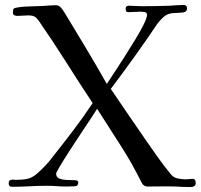

<svg xmlns="http://www.w3.org/2000/svg" viewBox="-20 -751 808 773"><path d="M768 -14Q768 -6 762.5 -2Q757 2 749 2Q734 2 718.5 1.5Q703 1 688 0Q660 -1 631.5 -0.5Q603 0 574 0Q558 0 550 -16Q510 -97 464.5 -167Q419 -237 371 -313Q365 -303 346.5 -275Q328 -247 304 -211Q280 -175 257.5 -140Q235 -105 220.5 -80.5Q206 -56 206 -52Q206 -37 219.5 -32Q233 -27 250.5 -26.5Q268 -26 281.5 -25.5Q295 -25 295 -17Q295 -1 280 -1Q272 -1 264 -0.5Q256 0 248 0Q228 0 208.5 -1.5Q189 -3 169 -3Q134 -3 98.5 -1Q63 1 28 1Q15 1 15 -13Q15 -26 25 -27Q30 -28 35.5 -27.5Q41 -27 46 -27Q71 -27 90 -31Q109 -35 128 -51Q145 -66 161.5 -83Q178 -100 191 -118Q233 -171 274.5 -225.5Q316 -280 353 -336Q298 -419 245.5 -502Q193 -585 137 -666Q127 -680 118.5 -684.5Q110 -689 93 -689Q83 -689 71.5 -688Q60 -687 49 -687Q44 -687 38 -689.5Q32 -692 32 -699Q32 -706 33 -711.5Q34 -717 41 -719Q62 -724 95.5 -725Q129 -726 152 -727Q166 -728 179.5 -729Q193 -730 206 -730Q218 -730 226 -719Q231 -715 233.5 -710Q236 -705 240 -700Q283 -629 326 -557.5Q369 -486 410 -413Q419 -427 438 -455.5Q457 -484 479.5 -519.5Q502 -555 523.5 -590Q545 -625 558.5 -652.5Q572 -680 572 -691Q572 -701 561.5 -702.5Q551 -704 544 -704Q533 -704 521.5 -703Q510 -702 498 -702Q490 -702 488 -705.5Q486 -709 486 -716Q486 -728 499 -728Q512 -728 525 -727Q538 -726 551 -726Q579 -726 607.5 -726.5Q636 -727 664 -728Q678 -729 691.5 -730Q705 -731 719 -731Q733 -731 733 -717Q733 -703 717.5 -701Q702 -699 681.5 -698.5Q661 -698 647 -689Q639 -684 629.5 -674Q620 -664 614 -656Q569 -589 522 -523.5Q475 -458 426 -393Q461 -341 496.5 -289.5Q532 -238 567 -187Q591 -152 616 -117Q641 -82 668 -49Q679 -36 695.5 -32.5Q712 -29 728 -29Q735 -29 741.5 -30Q748 -31 755 -31Q763 -31 765.5 -25.5Q768 -20 768 -14Z"/></svg>

Font: Kaisei HarunoUmi
Style: Regular
Weight: 400
Designer: Font-Kai, 金井和夫
Foundry: KAZUO KANAI
Version: Version 5.003